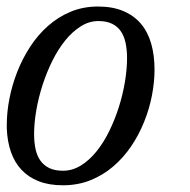

<svg xmlns="http://www.w3.org/2000/svg" viewBox="-20 -549 574 580"><path d="M0.5 -172.4Q0.5 -210 8.5 -251.2Q16.6 -292.5 32.2 -332.3Q47.9 -372.1 71 -407.7Q94.2 -443.4 124.8 -470.5Q155.3 -497.6 193.1 -513.4Q231 -529.3 275.9 -529.3Q320.3 -529.3 352.5 -515.6Q384.8 -502 405.8 -477.1Q426.8 -452.1 436.8 -417Q446.8 -381.8 446.8 -338.9Q446.8 -301.3 439 -260.7Q431.2 -220.2 415.5 -181.2Q399.9 -142.1 376.5 -107.4Q353 -72.8 322.3 -46.4Q291.5 -20 253.4 -4.6Q215.3 10.7 169.9 10.7Q127.9 10.7 96.9 -1.5Q65.9 -13.7 44.9 -36.1Q23.9 -58.6 12.9 -90.3Q2 -122.1 0.5 -161.1ZM277.3 -485.4Q249 -485.4 223.6 -469.2Q198.2 -453.1 176.8 -426.5Q155.3 -399.9 137.9 -364.7Q120.6 -329.6 108.4 -291.7Q96.2 -253.9 89.6 -215.6Q83 -177.2 83 -144Q83 -119.1 87.4 -98.6Q91.8 -78.1 102.1 -63.7Q112.3 -49.3 128.9 -41.3Q145.5 -33.2 170.4 -33.2Q198.7 -33.2 224.4 -49.1Q250 -64.9 271.5 -91.6Q293 -118.2 310.1 -153.1Q327.1 -188 339.1 -225.8Q351.1 -263.7 357.4 -301.8Q363.8 -339.8 363.8 -373.5Q363.8 -398.4 359.4 -419.2Q355 -439.9 345 -454.6Q335 -469.2 318.4 -477.3Q301.8 -485.4 277.3 -485.4Z"/></svg>

Font: Arian AMU Serif
Style: Italic
Weight: 400
Italic angle: -15°
Designer: Ruben Hakobyan (Tarumian)
Foundry: Ruben Hakobyan (Tarumian)
Version: Version 1.002